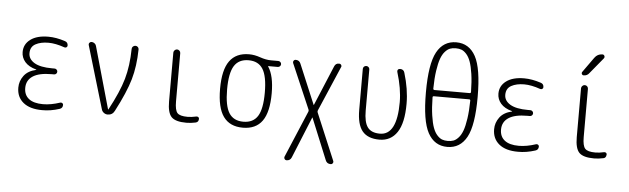

<svg xmlns="http://www.w3.org/2000/svg" viewBox="-56 -971 4611 1407"><g transform="rotate(5 2250.0 -267.5)"><path d="M200.2 -280.3Q201.2 -280.3 201.2 -281.2Q201.2 -283.2 199.2 -283.2Q144.5 -297.9 117.2 -329.6Q89.8 -361.3 89.8 -402.3Q89.8 -460 137.2 -495.1Q184.6 -530.3 268.6 -530.3Q326.2 -530.3 391.6 -508.8Q414.1 -502 414.1 -477.5Q414.1 -469.7 407.2 -464.8Q400.4 -460 391.6 -462.9Q325.2 -486.3 272.5 -486.3Q215.8 -486.3 178.2 -465.8Q140.6 -445.3 140.6 -398.4Q140.6 -354.5 184.6 -328.1Q228.5 -301.8 315.4 -301.8H334Q342.8 -301.8 349.1 -295.4Q355.5 -289.1 355.5 -280.3Q355.5 -271.5 349.1 -265.1Q342.8 -258.8 334 -258.8H315.4Q223.6 -258.8 177.7 -228.5Q131.8 -198.2 131.8 -141.6Q131.8 -89.8 167.5 -62Q203.1 -34.2 271.5 -34.2Q329.1 -34.2 396.5 -56.6Q404.3 -59.6 411.6 -54.7Q418.9 -49.8 418.9 -42Q418.9 -17.6 396.5 -10.7Q330.1 10.7 268.6 9.8Q178.7 9.8 129.9 -30.3Q81.1 -70.3 81.1 -139.6Q81.1 -187.5 110.4 -227.1Q139.6 -266.6 200.2 -280.3Z M705.1 -34.2 568.4 -494.1Q565.4 -503.9 571.3 -511.7Q577.1 -519.5 586.9 -519.5Q598.6 -519.5 608.4 -512.2Q618.2 -504.9 621.1 -494.1L750 -38.1Q750 -37.1 751 -37.1Q752.9 -37.1 752.9 -38.1Q826.2 -173.8 854 -271.5Q881.8 -369.1 883.8 -495.1Q883.8 -504.9 891.6 -512.2Q899.4 -519.5 909.7 -519.5Q919.9 -519.5 927.2 -512.7Q934.6 -505.9 934.6 -495.1Q932.6 -371.1 904.3 -272.9Q876 -174.8 800.8 -31.2Q785.2 0 750 0Q734.4 0 721.7 -9.8Q709 -19.5 705.1 -34.2Z M1330.1 9.8Q1250 9.8 1220.2 -21Q1190.4 -51.8 1190.4 -134.8V-494.1Q1190.4 -503.9 1198.2 -511.7Q1206.1 -519.5 1215.8 -519.5Q1225.6 -519.5 1233.4 -512.2Q1241.2 -504.9 1241.2 -494.1V-139.6Q1241.2 -75.2 1259.8 -54.7Q1278.3 -34.2 1335 -34.2Q1364.3 -34.2 1398.4 -42Q1406.2 -43.9 1413.1 -39.6Q1419.9 -35.2 1419.9 -27.3Q1419.9 -2.9 1398.4 2Q1363.3 9.8 1330.1 9.8Z M1850.6 -433.1Q1817.4 -486.3 1745.1 -486.3Q1672.9 -486.3 1639.6 -433.1Q1606.4 -379.9 1606.4 -259.8Q1606.4 -139.6 1639.6 -86.9Q1672.9 -34.2 1745.1 -34.2Q1817.4 -34.2 1850.6 -86.9Q1883.8 -139.6 1883.8 -259.8Q1883.8 -379.9 1850.6 -433.1ZM1745.1 -530.3Q1785.2 -530.3 1828.1 -515.1Q1871.1 -500 1909.2 -500H1961.9Q1970.7 -500 1977.5 -493.7Q1984.4 -487.3 1984.4 -478Q1984.4 -468.8 1977.5 -462.4Q1970.7 -456.1 1961.9 -456.1H1891.6Q1890.6 -456.1 1890.6 -455.1Q1890.6 -454.1 1891.1 -454.1Q1891.6 -454.1 1891.6 -453.1Q1934.6 -388.7 1934.6 -259.8Q1934.6 -121.1 1887.7 -55.7Q1840.8 9.8 1745.1 9.8Q1649.4 9.8 1602.1 -55.7Q1554.7 -121.1 1554.7 -260.3Q1554.7 -399.4 1602.1 -464.8Q1649.4 -530.3 1745.1 -530.3Z M2085 219.7Q2076.2 219.7 2070.8 211.9Q2065.4 204.1 2068.4 195.3L2213.9 -149.4Q2216.8 -156.2 2213.9 -164.1L2071.3 -495.1Q2068.4 -503.9 2073.7 -511.7Q2079.1 -519.5 2087.9 -519.5Q2115.2 -519.5 2125 -495.1L2248 -202.1Q2248 -201.2 2249 -201.2Q2250 -201.2 2250 -202.1L2373 -496.1Q2382.8 -520.5 2409.2 -519.5Q2418 -519.5 2423.3 -511.7Q2428.7 -503.9 2424.8 -496.1L2282.2 -164.1Q2279.3 -156.2 2282.2 -149.4L2426.8 194.3Q2430.7 203.1 2425.3 211.4Q2419.9 219.7 2410.2 219.7Q2381.8 219.7 2372.1 194.3L2248 -108.4Q2248 -109.4 2247.1 -109.4Q2246.1 -109.4 2246.1 -108.4L2122.1 195.3Q2112.3 219.7 2085 219.7Z M2750 9.8Q2664.1 9.8 2624 -39.1Q2584 -87.9 2584 -195.3V-496.1Q2584 -505.9 2590.8 -512.7Q2597.7 -519.5 2607.9 -519.5Q2618.2 -519.5 2625 -512.7Q2631.8 -505.9 2631.8 -496.1V-193.4Q2631.8 -108.4 2659.2 -71.3Q2686.5 -34.2 2750 -34.2Q2875 -34.2 2875 -276.4Q2875 -376 2837.9 -496.1Q2835 -504.9 2840.3 -512.2Q2845.7 -519.5 2856.4 -519.5Q2882.8 -519.5 2889.6 -495.1Q2925.8 -377 2925.8 -269.5Q2925.8 -127.9 2879.9 -59.1Q2834 9.8 2750 9.8Z M3120.1 -341.8Q3111.3 -341.8 3111.3 -333Q3112.3 -256.8 3120.6 -200.7Q3128.9 -144.5 3141.1 -111.3Q3153.3 -78.1 3171.4 -58.1Q3189.5 -38.1 3207.5 -31.2Q3225.6 -24.4 3250 -24.4Q3274.4 -24.4 3292.5 -31.2Q3310.5 -38.1 3328.6 -58.1Q3346.7 -78.1 3358.9 -111.3Q3371.1 -144.5 3379.4 -200.7Q3387.7 -256.8 3388.7 -333Q3388.7 -341.8 3379.9 -341.8ZM3111.3 -397.5Q3111.3 -388.7 3120.1 -387.7H3379.9Q3388.7 -387.7 3388.7 -397.5Q3387.7 -473.6 3379.4 -529.3Q3371.1 -585 3358.9 -618.7Q3346.7 -652.3 3328.6 -672.4Q3310.5 -692.4 3292.5 -699.2Q3274.4 -706.1 3250 -706.1Q3225.6 -706.1 3207.5 -699.2Q3189.5 -692.4 3171.4 -672.4Q3153.3 -652.3 3141.1 -618.7Q3128.9 -585 3120.6 -528.8Q3112.3 -472.7 3111.3 -397.5ZM3392.6 -68.4Q3344.7 19.5 3250 19.5Q3155.3 19.5 3107.4 -68.4Q3059.6 -156.2 3059.6 -365.2Q3059.6 -574.2 3107.4 -662.1Q3155.3 -750 3250 -750Q3344.7 -750 3392.6 -662.1Q3440.4 -574.2 3440.4 -365.2Q3440.4 -156.2 3392.6 -68.4Z M3700.2 -280.3Q3701.2 -280.3 3701.2 -281.2Q3701.2 -283.2 3699.2 -283.2Q3644.5 -297.9 3617.2 -329.6Q3589.8 -361.3 3589.8 -402.3Q3589.8 -460 3637.2 -495.1Q3684.6 -530.3 3768.6 -530.3Q3826.2 -530.3 3891.6 -508.8Q3914.1 -502 3914.1 -477.5Q3914.1 -469.7 3907.2 -464.8Q3900.4 -460 3891.6 -462.9Q3825.2 -486.3 3772.5 -486.3Q3715.8 -486.3 3678.2 -465.8Q3640.6 -445.3 3640.6 -398.4Q3640.6 -354.5 3684.6 -328.1Q3728.5 -301.8 3815.4 -301.8H3834Q3842.8 -301.8 3849.1 -295.4Q3855.5 -289.1 3855.5 -280.3Q3855.5 -271.5 3849.1 -265.1Q3842.8 -258.8 3834 -258.8H3815.4Q3723.6 -258.8 3677.7 -228.5Q3631.8 -198.2 3631.8 -141.6Q3631.8 -89.8 3667.5 -62Q3703.1 -34.2 3771.5 -34.2Q3829.1 -34.2 3896.5 -56.6Q3904.3 -59.6 3911.6 -54.7Q3918.9 -49.8 3918.9 -42Q3918.9 -17.6 3896.5 -10.7Q3830.1 10.7 3768.6 9.8Q3678.7 9.8 3629.9 -30.3Q3581.1 -70.3 3581.1 -139.6Q3581.1 -187.5 3610.4 -227.1Q3639.6 -266.6 3700.2 -280.3Z M4397.5 -42Q4406.2 -43.9 4412.6 -39.6Q4418.9 -35.2 4418.9 -27.3Q4418.9 -21.5 4416.5 -14.6Q4414.1 -7.8 4409.2 -3.4Q4404.3 1 4397.5 2Q4362.3 9.8 4329.1 9.8Q4249 9.8 4219.2 -21Q4189.5 -51.8 4189.5 -134.8V-494.1Q4189.5 -503.9 4197.3 -511.7Q4205.1 -519.5 4215.3 -519.5Q4225.6 -519.5 4232.9 -512.2Q4240.2 -504.9 4240.2 -494.1V-139.6Q4240.2 -75.2 4259.3 -54.7Q4278.3 -34.2 4334 -34.2Q4364.3 -34.2 4397.5 -42ZM4199.2 -589.8Q4191.4 -589.8 4187 -597.7Q4182.6 -605.5 4186.5 -612.3L4266.6 -724.6Q4288.1 -754.9 4324.2 -754.9Q4335 -754.9 4339.4 -745.1Q4343.8 -735.4 4336.9 -726.6L4241.2 -610.4Q4226.6 -589.8 4199.2 -589.8Z"/></g></svg>

Font: Rounded Mgen+ 2m light
Style: Regular
Weight: 200
Designer: [Source Han Sans]
Ryoko NISHIZUKA  (kana & ideographs); Paul D. Hunt (Latin, Greek & Cyrillic); Wenlong ZHANG  (bopomofo
Version: Version 1.059.20150602